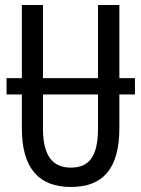

<svg xmlns="http://www.w3.org/2000/svg" viewBox="-20 -734 562 764"><path d="M455 -224V-358H517V-423H455V-714H370V-423H151V-714H67V-423H6V-358H67V-223C67 -64 135 10 262 10C389 10 455 -62 455 -224ZM151 -222V-358H370V-223C370 -111 334 -67 262 -67C191 -67 151 -112 151 -222Z"/></svg>

Font: Noto Sans UI Condensed
Style: Regular
Weight: 400
Width: 3
Designer: Monotype Design Team
Foundry: Monotype Imaging Inc.
Version: Version 1.901